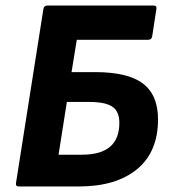

<svg xmlns="http://www.w3.org/2000/svg" viewBox="-20 -675 624 695"><path d="M48 0Q36 0 38 -13L137 -642Q139 -655 152 -655H535Q549 -655 546 -642L531 -544Q529 -531 517 -531H258L239 -414H324Q443 -414 497.5 -372.5Q552 -331 552 -243Q552 -125 476 -62.5Q400 0 265 0ZM192 -115H277Q412 -115 412 -230Q412 -272 386.5 -289Q361 -306 303 -306H222Z"/></svg>

Font: Sofia Sans ExtraBold
Style: Italic
Weight: 800
Italic angle: -9°
Designer: Botio Nikoltchev, Ani Petrova
Foundry: lettersoup
Version: Version 4.100; ttfautohint (v1.8.4.7-5d5b)